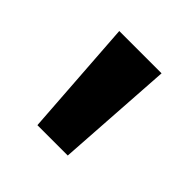

<svg xmlns="http://www.w3.org/2000/svg" viewBox="-87 -784 398 398"><g transform="rotate(45 112.5 -585.0)"><path d="M175 -714H51L69 -456H158Z"/></g></svg>

Font: Noto Sans Georgian ExtraCondensed SemiBold
Style: Regular
Weight: 600
Width: 2
Designer: Monotype Design Team, Akaki Razmadze
Foundry: Google LLC
Version: Version 2.005